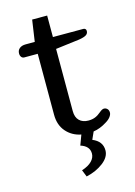

<svg xmlns="http://www.w3.org/2000/svg" viewBox="-122 -660 660 940"><g transform="rotate(-15 207.5 -190.5)"><path d="M183 180Q217 169 234 151.5Q251 134 251 113Q251 75 206 61L225 10Q179 1 150 -32.5Q121 -66 121 -118V-427H53Q44 -427 38.5 -434Q33 -441 33 -452Q33 -468 44.5 -477.5Q56 -487 76 -487H122L138 -596H214V-487H368Q374 -487 378 -483.5Q382 -480 382 -473Q382 -460 371 -453Q360 -446 335 -442L215 -427H214V-112Q214 -80 231 -63.5Q248 -47 277 -47Q296 -47 311 -53Q326 -59 341 -72Q355 -84 364 -84Q374 -84 381 -77Q388 -70 388 -58Q388 -48 379.5 -36.5Q371 -25 354 -15Q321 6 287 11L270 49Q319 69 319 115Q319 149 283 176.5Q247 204 197 215Z"/></g></svg>

Font: Maitree Medium
Style: Regular
Weight: 500
Designer: CadsonDemak Team
Foundry: CadsonDemak
Version: Version 1.010